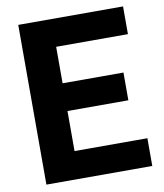

<svg xmlns="http://www.w3.org/2000/svg" viewBox="-83 -808 748 876"><g transform="rotate(-10 291.0 -370.0)"><path d="M61 0V-740H546.5V-611.5H214V-442.5H496V-314H214V-128.5H551.5V0Z"/></g></svg>

Font: Encode Sans SemiCondensed SemiCondensed
Style: Bold
Weight: 700
Width: 4
Designer: Multiple Designers
Foundry: Impallari Type
Version: Version 3.000; ttfautohint (v1.8.3) -l 8 -r 50 -G 200 -x 14 